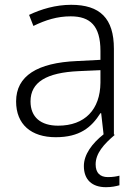

<svg xmlns="http://www.w3.org/2000/svg" viewBox="-20 -561 576 799"><path d="M378 123C378 77 412 39 458 0L454 -1V-358C454 -485 396 -541 276 -541C212 -541 151 -523 101 -499L119 -453C170 -478 219 -493 274 -493C355 -493 398 -454 398 -349V-312L301 -307C135 -300 47 -245 47 -139C47 -43 110 10 212 10C311 10 360 -30 398 -90H401L411 -2C363 36 329 82 329 130C329 187 363 218 421 218C445 218 462 214 477 210V170C466 173 450 176 429 176C396 176 378 158 378 123ZM308 -265 398 -269V-217C397 -105 333 -38 222 -38C150 -38 107 -73 107 -139C107 -219 173 -259 308 -265Z"/></svg>

Font: Noto Sans Bengali Light
Style: Regular
Weight: 300
Designer: Jelle Bosma - Monotype Design Team
Foundry: Monotype Imaging Inc.
Version: Version 2.003